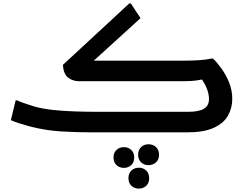

<svg xmlns="http://www.w3.org/2000/svg" viewBox="-20 -779 1443 1130"><path d="M750 -759 807 -672 532 -422H1060Q1104 -422 1148 -424.5Q1192 -427 1222 -434H1234Q1258 -411 1284.5 -374Q1311 -337 1329 -292Q1347 -247 1347 -197Q1347 -143 1321.5 -98Q1296 -53 1237.5 -26.5Q1179 0 1081 0H522Q431 0 340 -5.5Q249 -11 155 -35Q125 -43 94 -53Q63 -63 44 -72L72 -188H82Q93 -182 112.5 -175Q132 -168 152 -162Q172 -156 183 -152Q233 -138 296 -131.5Q359 -125 425.5 -123Q492 -121 550 -121H1089Q1149 -121 1179.5 -138.5Q1210 -156 1210 -197Q1210 -224 1198.5 -254.5Q1187 -285 1168 -311Q1134 -304 1107 -302.5Q1080 -301 1042 -301H446Q409 -301 381.5 -321.5Q354 -342 350 -397L741 -759ZM793 132Q793 103 810.5 86.5Q828 70 854 70Q880 70 898 86.5Q916 103 916 132Q916 160 898 176.5Q880 193 854 193Q828 193 810.5 176.5Q793 160 793 132ZM648 148Q648 120 665.5 103.5Q683 87 709 87Q735 87 752.5 103.5Q770 120 770 148Q770 176 752.5 192.5Q735 209 709 209Q683 209 665.5 192.5Q648 176 648 148ZM736 270Q736 241 753.5 224.5Q771 208 797 208Q823 208 840.5 224.5Q858 241 858 270Q858 298 840.5 314.5Q823 331 797 331Q771 331 753.5 314.5Q736 298 736 270Z"/></svg>

Font: Kufam SemiBold
Style: Regular
Weight: 600
Designer: Wael Morcos, Artur Schmal
Foundry: Original Type
Version: Version 1.300; ttfautohint (v1.8.3)